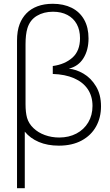

<svg xmlns="http://www.w3.org/2000/svg" viewBox="-20 -755 583 1015"><path d="M70 -540Q70 -592 84 -628Q96.5 -660.5 119.8 -684.5Q143 -708.5 178.2 -721.8Q213.5 -735 259 -735Q316 -735 358.8 -713.8Q401.5 -692.5 424.8 -651.2Q448 -610 448 -552Q448 -490.5 421.2 -447.5Q394.5 -404.5 344 -392Q382 -388.5 421.2 -365.8Q460.5 -343 487.2 -299.2Q514 -255.5 514 -193Q514 -133.5 488 -86.5Q462 -39.5 411.8 -12.2Q361.5 15 291 15Q231 15 185.2 -4.5Q139.5 -24 111 -59V240H70ZM293 -28Q344 -28 384 -49Q424 -70 446.5 -108Q469 -146 469 -195Q469 -246.5 443.8 -283.8Q418.5 -321 371.2 -341.5Q324 -362 259 -364V-406Q322.5 -414.5 362.8 -450.2Q403 -486 403 -553Q403 -596 385.8 -627.5Q368.5 -659 336.2 -676Q304 -693 260 -693Q211 -693 174.8 -671.2Q138.5 -649.5 125 -606Q115 -573.5 115 -521V-204Q115 -161 123 -132Q132 -101.5 156.8 -77.8Q181.5 -54 217.2 -41Q253 -28 293 -28Z"/></svg>

Font: Vela Sans ExtLt
Style: Regular
Weight: 200
Designer: Principal design: Mikhail Sharanda - project Manrope.
Design modification: Ravid Balaliev
Foundry: Mikhail Sharanda
Version: Version 1.001